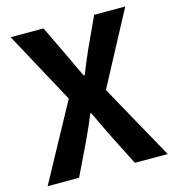

<svg xmlns="http://www.w3.org/2000/svg" viewBox="-110 -833 846 926"><g transform="rotate(-15 313.5 -370.0)"><path d="M13.7 0 221.7 -381.8 27.3 -740.2H191.4L264.6 -587.9Q310.5 -489.3 320.3 -470.7H325.2Q345.7 -523.4 374 -587.9L444.3 -740.2H599.6L405.3 -375L613.3 0H449.2L366.2 -164.1Q359.4 -177.7 339.8 -219.2Q320.3 -260.7 307.6 -286.1H303.7Q281.2 -231.4 250 -164.1L170.9 0Z"/></g></svg>

Font: Nasu
Style: Bold
Weight: 700
Designer: Ryoko NISHIZUKA (kana &amp; ideographs); Paul D. Hunt (Latin, Greek &amp; Cyrillic); Wenlong ZHANG (bopomofo); Sandoll C
Version: Version 2014.1215